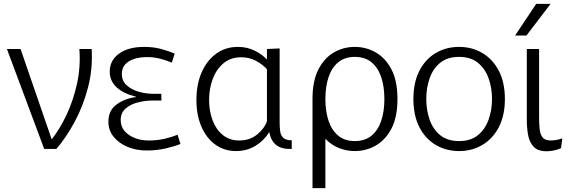

<svg xmlns="http://www.w3.org/2000/svg" viewBox="-20 -775 2978 999"><path d="M16 -520H87L249 -50Q291 -103 326 -177Q361 -251 380.5 -338.5Q400 -426 393 -520H457Q463 -416 438 -320Q413 -224 369 -142Q325 -60 273 0H210Z M743 8Q688 8 643 -11Q598 -30 571 -63.5Q544 -97 544 -142Q544 -200 586 -231Q628 -262 687 -270V-272Q622 -288 586.5 -321Q551 -354 551 -402Q551 -461 599.5 -496Q648 -531 730 -531Q779 -531 819 -520Q859 -509 889 -496L874 -449Q849 -460 815.5 -469Q782 -478 744 -478Q688 -478 651 -456Q614 -434 614 -390Q614 -354 639.5 -331Q665 -308 702.5 -297.5Q740 -287 776 -287H819L820 -252H774Q737 -252 698.5 -242.5Q660 -233 634 -210.5Q608 -188 608 -151Q608 -117 628 -93.5Q648 -70 681 -57Q714 -44 753 -44Q800 -44 839 -53.5Q878 -63 904 -74L919 -26Q890 -14 843.5 -3Q797 8 743 8Z M1208 11Q1147 11 1100.5 -22.5Q1054 -56 1028 -116Q1002 -176 1002 -255Q1002 -336 1029 -398Q1056 -460 1104.5 -495.5Q1153 -531 1218 -531Q1266 -531 1305 -511.5Q1344 -492 1367 -467H1369V-520L1435 -523V-135Q1435 -112 1438 -91Q1441 -70 1454.5 -57.5Q1468 -45 1498 -45V0Q1445 2 1417 -20.5Q1389 -43 1382 -86H1380Q1352 -42 1308 -15.5Q1264 11 1208 11ZM1225 -44Q1279 -44 1317 -74.5Q1355 -105 1369 -144V-415Q1345 -441 1311 -459Q1277 -477 1235 -477Q1180 -477 1143 -446Q1106 -415 1087 -364.5Q1068 -314 1068 -255Q1068 -196 1086.5 -148Q1105 -100 1140 -72Q1175 -44 1225 -44Z M1606 204V-260Q1606 -354 1636.5 -413.5Q1667 -473 1717 -502Q1767 -531 1826 -531Q1885 -531 1935.5 -502Q1986 -473 2017 -413.5Q2048 -354 2048 -260Q2048 -166 2017 -106.5Q1986 -47 1935.5 -18Q1885 11 1826 11Q1783 11 1743 -5Q1703 -21 1673 -53V204ZM1826 -41Q1879 -41 1913 -69Q1947 -97 1963.5 -146.5Q1980 -196 1980 -260Q1980 -324 1963.5 -373.5Q1947 -423 1913 -451Q1879 -479 1826 -479Q1774 -479 1740 -451Q1706 -423 1689.5 -373.5Q1673 -324 1673 -260Q1673 -196 1689.5 -146.5Q1706 -97 1740 -69Q1774 -41 1826 -41Z M2369 11Q2301 11 2247 -21Q2193 -53 2162 -113.5Q2131 -174 2131 -260Q2131 -346 2162 -406.5Q2193 -467 2247 -499Q2301 -531 2369 -531Q2436 -531 2490 -499Q2544 -467 2575.5 -406.5Q2607 -346 2607 -260Q2607 -174 2575.5 -113.5Q2544 -53 2490 -21Q2436 11 2369 11ZM2369 -41Q2429 -41 2466.5 -71.5Q2504 -102 2522 -152Q2540 -202 2540 -260Q2540 -318 2522 -368Q2504 -418 2466.5 -448.5Q2429 -479 2369 -479Q2308 -479 2270.5 -448.5Q2233 -418 2215.5 -368Q2198 -318 2198 -260Q2198 -202 2215.5 -152Q2233 -102 2270.5 -71.5Q2308 -41 2369 -41Z M2899 -4Q2878 5 2858.5 8.5Q2839 12 2824 12Q2778 12 2756 -12Q2734 -36 2727.5 -74Q2721 -112 2721 -153V-520H2785V-167Q2785 -134 2787.5 -106Q2790 -78 2802.5 -61Q2815 -44 2846 -44Q2857 -44 2873 -46.5Q2889 -49 2906 -55ZM2660 -590 2770 -755H2845L2719 -590Z"/></svg>

Font: Murecho Light
Style: Regular
Weight: 300
Designer: Neil Summerour
Foundry: Positype
Version: Version 1.010; ttfautohint (v1.8.3)